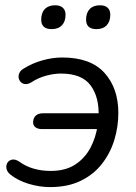

<svg xmlns="http://www.w3.org/2000/svg" viewBox="-20 -719 530 747"><path d="M174.8 8.9Q133.6 8.9 91.1 -3.9Q48.7 -16.8 19.8 -40.4Q7.6 -50.3 5.2 -63Q2.8 -75.8 8.9 -85.7Q15.1 -95.7 27.3 -98Q39.6 -100.4 55.2 -90Q79.2 -72.3 110.2 -63.1Q141.3 -54 177.2 -54Q234.6 -54 272.6 -78.8Q310.5 -103.6 331.9 -144.1Q353.2 -184.5 359.7 -231L367.1 -216.8H143Q126 -216.8 117 -224.6Q107.9 -232.4 108.9 -245Q109.8 -261.2 119.8 -269.7Q129.9 -278.2 146.4 -278.2H374L363.5 -264.9Q366.7 -340.2 332.7 -386.5Q298.6 -432.8 217.1 -432.8Q190.3 -432.8 159.9 -424.7Q129.6 -416.6 102.9 -399.3Q89.2 -390.9 78.4 -391.8Q67.7 -392.8 61 -399.6Q54.4 -406.4 52.7 -415.9Q51 -425.5 55.6 -435.5Q60.2 -445.5 71.8 -451.9Q105.2 -473 144.8 -484.2Q184.3 -495.3 222.5 -495.3Q332.3 -495.3 386.4 -435.6Q440.4 -375.9 440.4 -279.7Q440.4 -225.7 424.8 -174.4Q409.1 -123.2 376.8 -81.7Q344.5 -40.1 294.2 -15.6Q244 8.9 174.8 8.9ZM355.2 -605.7Q314.9 -605.7 314.9 -642.6Q314.9 -669.2 329.1 -683.8Q343.3 -698.5 368.9 -698.5Q388.5 -698.5 398.8 -688.9Q409.1 -679.3 409.1 -661.6Q409.1 -635.6 395.1 -620.7Q381.1 -605.7 355.2 -605.7ZM181 -605.7Q140.3 -605.7 140.3 -642.6Q140.3 -669.2 154.5 -683.8Q168.7 -698.5 194.2 -698.5Q213.9 -698.5 224.4 -688.9Q235 -679.3 235 -661.6Q235 -635.6 221 -620.7Q207 -605.7 181 -605.7Z"/></svg>

Font: Nunito Variable Extra Light
Style: Italic
Weight: 200
Italic angle: -9°
Designer: Vernon Adams
Foundry: Vernon Adams
Version: Version 3.602